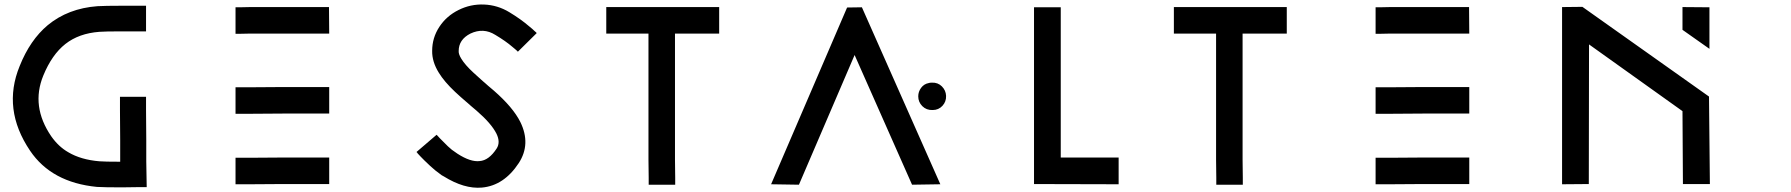

<svg xmlns="http://www.w3.org/2000/svg" viewBox="-20 -833 8108 869"><path d="M644 14H643H641H633H604Q579 15 531 15Q453 15 419 13Q213 -7 116 -151Q-11 -339 69 -534Q116 -652 196 -719Q288 -795 421 -805Q457 -807 528 -807H635H639H640H641V-691H640H639H635H529Q456 -691 430 -689Q337 -682 276 -634Q215 -586 176 -491Q119 -352 212 -216Q245 -169 289 -144Q346 -110 430 -103Q454 -101 524 -101V-198Q524 -272 523 -333V-378V-390V-395H641V-391V-378V-334Q642 -272 642 -199V-102Z M1046 -119H1051H1064H1112Q1178 -120 1258 -120H1404H1452H1465H1470V0H1465H1452H1404H1258L1112 1H1064H1051H1046ZM1046 -438H1051H1064H1112Q1179 -439 1258 -439H1404H1452H1465H1470V-319H1465H1452H1404H1258Q1179 -319 1113 -318H1065H1051H1046ZM1046 -800H1050H1064Q1084 -801 1112 -801H1257H1403H1451H1465H1469L1470 -681H1465H1451H1403H1258H1112Q1084 -681 1064 -680H1051H1046Z M1956 -223 1957 -222 1960 -219Q1963 -215 1971 -207L2007 -171Q2026 -153 2041 -144Q2042 -143 2051 -137Q2110 -99 2151 -104Q2193 -107 2228 -161Q2246 -189 2227 -228Q2204 -274 2137 -332Q2135 -334 2130.5 -337.5Q2126 -341 2124 -343Q2114 -351 2111 -354Q2105 -359 2097 -366.5Q2089 -374 2087 -375Q2068 -391 2040 -417Q1991 -463 1966 -504Q1935 -554 1936 -603Q1936 -662 1968.5 -711.5Q2001 -761 2056 -788Q2110 -815 2171 -812.5Q2232 -810 2285 -778Q2338 -746 2376 -713Q2390 -702 2400 -692Q2401 -691 2403.5 -689Q2406 -687 2407 -686Q2409 -684 2409 -683L2324 -599Q2323 -599 2323 -600L2319 -604Q2318 -605 2311 -611Q2304 -617 2299 -621Q2269 -647 2222 -675Q2168 -709 2109 -681Q2056 -654 2056 -602Q2055 -588 2068 -567Q2085 -539 2123 -504Q2150 -479 2165 -466Q2167 -465 2175 -457.5Q2183 -450 2189 -445L2202 -434Q2204 -432 2208.5 -428.5Q2213 -425 2215 -423Q2302 -347 2335 -281Q2384 -181 2328 -95Q2261 7 2161 16Q2081 23 1988 -35Q1979 -39 1971 -46Q1952 -59 1927 -82Q1897 -110 1883 -125Q1879 -130 1870 -139Q1870 -140 1869 -141Q1868 -142 1867 -143L1865 -145Z M2916 3V-5V-28Q2916 -62 2915 -110V-357V-605V-681H2804H2746H2730H2724V-801H2730H2746H2804H2979H3155H3213H3229H3235V-681H3229H3213H3155H3035V-605V-357V-110Q3036 -62 3036 -28V-5V3Z M4198 -459Q4225 -460 4243 -442Q4261 -424 4262 -399Q4263 -373 4245.5 -354Q4228 -335 4201 -335Q4173 -334 4154.5 -352.5Q4136 -371 4136 -397Q4136 -418 4149 -435.5Q4162 -453 4183 -457Q4188 -459 4198 -459ZM3470 1 3814 -799 3881 -800 4236 1 4108 3 3848 -584 3596 3Z M4660 0V-800H4781V-120H5043V1Z M5485 3V-5V-28Q5485 -62 5484 -110V-357V-605V-681H5373H5315H5299H5293V-801H5299H5315H5373H5548H5724H5782H5798H5804V-681H5798H5782H5724H5604V-605V-357V-110Q5605 -62 5605 -28V-5V3Z M6206 -119H6211H6224H6272Q6338 -120 6418 -120H6564H6612H6625H6630V0H6625H6612H6564H6418L6272 1H6224H6211H6206ZM6206 -438H6211H6224H6272Q6339 -439 6418 -439H6564H6612H6625H6630V-319H6625H6612H6564H6418Q6339 -319 6273 -318H6225H6211H6206ZM6206 -800H6210H6224Q6244 -801 6272 -801H6417H6563H6611H6625H6629L6630 -681H6625H6611H6563H6418H6272Q6244 -681 6224 -680H6211H6206Z M7717 -612 7595 -698V-801L7717 -800ZM7050 1V-801L7142 -802L7715 -396L7719 0H7597L7595 -330L7172 -632L7171 0Z"/></svg>

Font: FoundationLogo
Style: Medium
Weight: 500
Version: Version 0.3